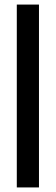

<svg xmlns="http://www.w3.org/2000/svg" viewBox="-20 -820 244 840"><path d="M53.5 0V-800H150.5V0Z"/></svg>

Font: Big Shoulders Text Thin SemiBold
Style: Regular
Weight: 600
Version: Version 2.002